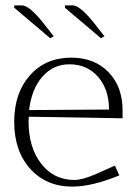

<svg xmlns="http://www.w3.org/2000/svg" viewBox="-20 -691 515 719"><path d="M87.9 -253.9Q87.9 -251.5 87.4 -246.1Q86.9 -240.7 86.9 -237.8Q86.9 -138.7 134.3 -77.9Q181.6 -17.1 258.8 -17.1Q289.1 -17.1 340.8 -40L410.2 -70.8L426.8 -34.2Q324.2 7.8 251 7.8Q153.3 7.8 93.3 -58.8Q33.2 -125.5 33.2 -234.9Q33.2 -342.8 92 -408.9Q150.9 -475.1 247.1 -475.1Q333.5 -475.1 386.2 -420.9Q439 -366.7 439 -277.8V-248ZM88.9 -278.8 388.2 -280.8Q388.2 -356.4 347.2 -403.3Q306.2 -450.2 240.2 -450.2Q179.2 -450.2 138.7 -403.8Q98.1 -357.4 88.9 -278.8ZM223.1 -662.1V-670.9H252Q278.3 -670.9 328.1 -609.9L371.1 -555.2L357.9 -547.9ZM33.2 -662.1V-670.9H62Q88.4 -670.9 138.2 -609.9L181.2 -555.2L168 -547.9Z"/></svg>

Font: Resagokr
Style: Light
Weight: 300
Designer: gluk
Foundry: gluk
Version: Version 0.95